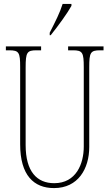

<svg xmlns="http://www.w3.org/2000/svg" viewBox="-20 -951 560 981"><path d="M234 -784V-771H239C277 -818 326 -886 345 -921V-931H300C286 -886 264 -843 234 -784ZM256 10C379 10 436 -89 436 -200V-607C436 -683 442 -694 492 -694H509V-714H328V-694H352C402 -694 408 -683 408 -607V-202C408 -114 369 -15 257 -15C169 -15 111 -74 111 -210V-606C111 -684 118 -694 167 -694H190V-714H10V-694H27C77 -694 83 -683 83 -609V-214C83 -55 153 10 256 10Z"/></svg>

Font: Noto Serif Devanagari ExtraCondensed Thin
Style: Regular
Weight: 100
Width: 2
Designer: Universal Thirst, Indian Type Foundry and the Monotype Design Team
Foundry: Monotype Imaging Inc.
Version: Version 2.004